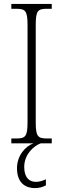

<svg xmlns="http://www.w3.org/2000/svg" viewBox="-20 -734 324 983"><path d="M38 0H151C111 14 67 62 67 127C67 197 104 229 160 229C180 229 198 224 215 215V184C195 193 181 197 163 197C130 197 104 175 104 121C104 57 151 14 188 0H245V-25H221C173 -25 163 -36 163 -109V-605C163 -679 173 -689 221 -689H245V-714H38V-689H63C110 -689 121 -679 121 -605V-109C121 -35 110 -25 63 -25H38Z"/></svg>

Font: Noto Serif Hebrew Condensed ExtraLight
Style: Regular
Weight: 200
Width: 3
Designer: Monotype Design Team
Foundry: Monotype Imaging Inc.
Version: Version 2.004